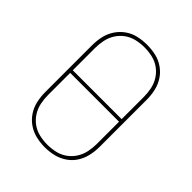

<svg xmlns="http://www.w3.org/2000/svg" viewBox="-209 -865 995 995"><g transform="rotate(45 288.0 -367.5)"><path d="M288 8Q321 8 352.5 0.5Q384 -7 411.5 -25.5Q439 -44 456.5 -71.5Q474 -99 481 -131Q488 -163 488 -195V-540Q488 -573 481 -604.5Q474 -636 456.5 -663.5Q439 -691 411.5 -710Q384 -729 352.5 -736Q321 -743 288 -743Q256 -743 224 -736Q192 -729 165 -710Q138 -691 120 -663.5Q102 -636 95 -604.5Q88 -573 88 -540V-195Q88 -163 95 -131Q102 -99 120 -71.5Q138 -44 165 -25.5Q192 -7 224 0.5Q256 8 288 8ZM288 -11Q259 -11 230 -17.5Q201 -24 177 -41Q153 -58 137 -83Q121 -108 115 -137Q109 -166 109 -195V-358H467V-195Q467 -166 461 -137Q455 -108 439 -83Q423 -58 399 -41Q375 -24 346 -17.5Q317 -11 288 -11ZM467 -377H109V-540Q109 -569 115 -598Q121 -627 137 -652Q153 -677 177 -694Q201 -711 230 -717.5Q259 -724 288 -724Q317 -724 346 -717.5Q375 -711 399 -694Q423 -677 439 -652Q455 -627 461 -598Q467 -569 467 -540Z"/></g></svg>

Font: Iosevka Sparkle Thin
Style: Regular
Weight: 100
Designer: Belleve Invis
Foundry: Belleve Invis
Version: Version 4.5.0; ttfautohint (v1.8.3)